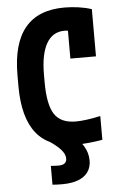

<svg xmlns="http://www.w3.org/2000/svg" viewBox="-62 -784 675 1046"><g transform="rotate(-5 275.0 -261.0)"><path d="M236 218Q221 218 207.5 217.5Q194 217 182 216V113Q193 114 204 114.5Q215 115 226 115Q240 115 249.5 111Q259 107 264 99.5Q269 92 269 81Q269 56 245.5 30Q222 4 178 -24L302 -55Q349 -16 372 22Q395 60 395 102Q395 139 376.5 165Q358 191 322.5 204.5Q287 218 236 218ZM325 10Q183 10 113.5 -76Q44 -162 44 -335V-395Q44 -568 115.5 -654Q187 -740 330 -740Q368 -740 407 -734.5Q446 -729 479 -718V-460H339V-691L399 -584Q361 -614 320 -614Q255 -614 221.5 -555.5Q188 -497 188 -385V-345Q188 -221 222.5 -168.5Q257 -116 339 -116Q366 -116 402 -121Q438 -126 474 -134V-4Q440 2 399.5 6Q359 10 325 10Z"/></g></svg>

Font: M PLUS Code Latin SemiExpanded
Style: Bold
Weight: 700
Width: 6
Designer: Coji Morishita
Foundry: UNDERFOREST DESIGN
Version: Version 1.002; ttfautohint (v1.8.3)